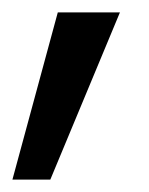

<svg xmlns="http://www.w3.org/2000/svg" viewBox="-22 -146 240 309"><path d="M171 -126 59 143H-2L71 -126Z"/></svg>

Font: Fz Poppins
Style: Regular
Weight: 400
Designer: Ninad Kale (Devanagari), Jonny Pinhorn (Latin)
Foundry: Indian Type Foundry
Version: Vit hóa bi Vntype.Com & FontZin.Com